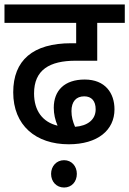

<svg xmlns="http://www.w3.org/2000/svg" viewBox="-20 -642 577 857"><path d="M287 2C416 2 491 -61 491 -154C491 -226 450 -287 358 -287C268 -287 220 -238 220 -161C220 -133 226 -107 237 -81C170 -97 132 -148 132 -225C132 -330 201 -371 318 -371H414V-540H537V-622H0V-540H320V-449H298C127 -449 39 -373 39 -230C39 -82 140 2 287 2ZM299 -146C299 -189 320 -212 356 -212C389 -212 407 -191 407 -154C407 -108 371 -80 315 -76C305 -99 299 -121 299 -146ZM208 134C208 169 232 195 266 195C300 195 323 169 323 134C323 100 300 73 266 73C232 73 208 100 208 134Z"/></svg>

Font: Noto Sans Devanagari SemiCondensed Medium
Style: Regular
Weight: 500
Width: 4
Designer: Jelle Bosma - Monotype Design Team
Foundry: Monotype Imaging Inc.
Version: Version 2.004